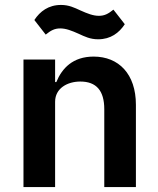

<svg xmlns="http://www.w3.org/2000/svg" viewBox="-20 -757 640 777"><path d="M203 0V-345C203 -400 253 -427 305 -427C370 -427 402 -390 402 -315V0H530V-333C530 -458 460 -528 359 -528C275 -528 231 -481 208 -425H203V-516H75V0ZM377 -598C428 -598 462 -624 485 -659L439 -718C418 -701 403 -693 380 -693C357 -693 334 -702 305 -715C281 -726 259 -737 227 -737C176 -737 142 -711 119 -676L165 -617C186 -634 201 -642 224 -642C247 -642 270 -633 299 -620C323 -609 345 -598 377 -598Z"/></svg>

Font: IBM Mono SemiBold
Style: Regular
Weight: 600
Monospace: yes
Designer: Mike Abbink, Paul van der Laan, Pieter van Rosmalen
Foundry: Bold Monday
Version: Version 2.3